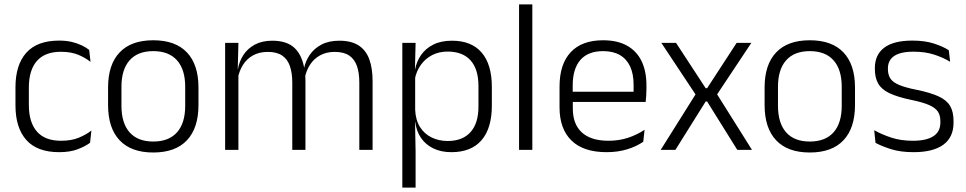

<svg xmlns="http://www.w3.org/2000/svg" viewBox="-20 -683 4402 875"><path d="M249.5 10.5Q149.5 10.5 100 -45Q50.5 -100.5 50.5 -203V-285Q50.5 -387.5 100 -442.8Q149.5 -498 249.5 -498Q282 -498 307.8 -491.8Q333.5 -485.5 353.5 -475.8Q373.5 -466 386.5 -455.5L392.5 -401Q369 -420 336.2 -433.5Q303.5 -447 257.5 -447Q184.5 -447 148 -405Q111.5 -363 111.5 -284V-204.5Q111.5 -126 148 -83.8Q184.5 -41.5 258 -41.5Q305 -41.5 338.5 -55.2Q372 -69 396.5 -88L390.5 -32.5Q369.5 -16.5 334.5 -3Q299.5 10.5 249.5 10.5Z M678.5 12Q577.5 12 525 -43.8Q472.5 -99.5 472.5 -204.5V-284Q472.5 -388.5 525 -444Q577.5 -499.5 678.5 -499.5Q779.5 -499.5 832 -444Q884.5 -388.5 884.5 -284V-204.5Q884.5 -99.5 832 -43.8Q779.5 12 678.5 12ZM678.5 -38Q749.5 -38 786.8 -80Q824 -122 824 -201V-287.5Q824 -366 786.8 -408Q749.5 -450 678.5 -450Q607.5 -450 570.5 -408Q533.5 -366 533.5 -287.5V-201Q533.5 -122 570.5 -80Q607.5 -38 678.5 -38Z M1617.5 0V-307Q1617.5 -350.5 1606.8 -381.8Q1596 -413 1571.5 -429.8Q1547 -446.5 1505.5 -446.5Q1467.5 -446.5 1438.8 -430.8Q1410 -415 1392.5 -387.5Q1375 -360 1368.5 -325.5L1357 -371H1365.5Q1372 -404.5 1391.8 -433.2Q1411.5 -462 1445 -479.8Q1478.5 -497.5 1526.5 -497.5Q1581 -497.5 1614.5 -475.8Q1648 -454 1663 -412.8Q1678 -371.5 1678 -313.5V0ZM1006 0V-487.5H1066.5L1063.5 -366.5L1066.5 -363.5V0ZM1312 0V-307Q1312 -350 1301.2 -381.5Q1290.5 -413 1266 -429.8Q1241.5 -446.5 1200.5 -446.5Q1161.5 -446.5 1132.8 -430.5Q1104 -414.5 1086.8 -386.5Q1069.5 -358.5 1063 -322.5L1049.5 -367.5H1064Q1070.5 -403.5 1089.5 -432.8Q1108.5 -462 1141.5 -479.8Q1174.5 -497.5 1221 -497.5Q1288.5 -497.5 1323.8 -463Q1359 -428.5 1368.5 -360.5Q1370.5 -350 1371.2 -338.8Q1372 -327.5 1372 -316V0Z M2037 10.5Q1990.5 10.5 1955.2 -6.5Q1920 -23.5 1898.8 -54.2Q1877.5 -85 1872.5 -126.5H1852.5L1872 -183Q1874 -136 1894 -104.2Q1914 -72.5 1947 -56.5Q1980 -40.5 2020.5 -40.5Q2088 -40.5 2124.2 -80.8Q2160.5 -121 2160.5 -198V-291Q2160.5 -367.5 2124.5 -407.8Q2088.5 -448 2020 -448Q1980.5 -448 1949.2 -431.8Q1918 -415.5 1897.8 -387.2Q1877.5 -359 1870.5 -322L1854 -366.5H1871.5Q1878.5 -403 1899 -432.5Q1919.5 -462 1954.8 -479.8Q1990 -497.5 2040 -497.5Q2128.5 -497.5 2175 -443.5Q2221.5 -389.5 2221.5 -286.5V-202Q2221.5 -98.5 2174.5 -44Q2127.5 10.5 2037 10.5ZM1813.5 172V-487.5H1874L1871 -366L1872 -346V-139.5L1871.5 -125.5L1874 9V172Z M2345.5 0V-663H2406V0Z M2744.5 10.5Q2639 10.5 2584.5 -42.5Q2530 -95.5 2530 -193.5V-288.5Q2530 -390.5 2580.8 -445Q2631.5 -499.5 2728.5 -499.5Q2793.5 -499.5 2837.5 -475Q2881.5 -450.5 2903.8 -404.5Q2926 -358.5 2926 -294V-276.5Q2926 -262 2925 -247.5Q2924 -233 2922.5 -218.5H2866.5Q2867.5 -240.5 2867.5 -260.2Q2867.5 -280 2867.5 -296.5Q2867.5 -345.5 2851.8 -379.8Q2836 -414 2805.2 -432Q2774.5 -450 2728.5 -450Q2660 -450 2625 -409.8Q2590 -369.5 2590 -293.5V-246L2590.5 -238V-187.5Q2590.5 -154 2600.2 -127Q2610 -100 2630.2 -80.8Q2650.5 -61.5 2681.2 -51.5Q2712 -41.5 2753 -41.5Q2800.5 -41.5 2841.2 -54.8Q2882 -68 2917.5 -91.5L2911.5 -37Q2880.5 -15.5 2838 -2.5Q2795.5 10.5 2744.5 10.5ZM2561.5 -218.5V-265H2909V-218.5Z M2991 0 3155.5 -262V-244L2994 -487.5H3061L3196 -281H3202.5L3337 -487.5H3404L3242.5 -244.5V-262L3407 0H3340L3202.5 -220.5H3196L3058 0Z M3670.5 12Q3569.5 12 3517 -43.8Q3464.5 -99.5 3464.5 -204.5V-284Q3464.5 -388.5 3517 -444Q3569.5 -499.5 3670.5 -499.5Q3771.5 -499.5 3824 -444Q3876.5 -388.5 3876.5 -284V-204.5Q3876.5 -99.5 3824 -43.8Q3771.5 12 3670.5 12ZM3670.5 -38Q3741.5 -38 3778.8 -80Q3816 -122 3816 -201V-287.5Q3816 -366 3778.8 -408Q3741.5 -450 3670.5 -450Q3599.5 -450 3562.5 -408Q3525.5 -366 3525.5 -287.5V-201Q3525.5 -122 3562.5 -80Q3599.5 -38 3670.5 -38Z M4143.5 10.5Q4084.5 10.5 4041.5 -3Q3998.5 -16.5 3970 -32L3964 -89.5Q4000 -69.5 4043 -55.5Q4086 -41.5 4141 -41.5Q4201.5 -41.5 4233.5 -62.2Q4265.5 -83 4265.5 -124V-131Q4265.5 -157.5 4254 -174.8Q4242.5 -192 4213 -204.8Q4183.5 -217.5 4129.5 -228.5Q4068 -241.5 4032.5 -258.8Q3997 -276 3982 -302.5Q3967 -329 3967 -368V-373Q3967 -433.5 4009.8 -465.8Q4052.5 -498 4138 -498Q4195 -498 4236.5 -484.5Q4278 -471 4304 -454L4310 -401.5Q4278 -421 4237 -434.2Q4196 -447.5 4143 -447.5Q4102.5 -447.5 4076.8 -438.5Q4051 -429.5 4038.8 -412.5Q4026.5 -395.5 4026.5 -372.5V-368Q4026.5 -342 4038 -324.8Q4049.5 -307.5 4078.5 -295.5Q4107.5 -283.5 4158.5 -273.5Q4221.5 -260.5 4258 -243.5Q4294.5 -226.5 4310 -200Q4325.5 -173.5 4325.5 -132.5V-123.5Q4325.5 -57.5 4279 -23.5Q4232.5 10.5 4143.5 10.5Z"/></svg>

Font: Anek Gurmukhi Light
Style: Regular
Weight: 300
Designer: Sarang Kulkarni (Gurmukhi), Yesha Goshar (Latin)
Foundry: Ek Type
Version: Version 1.003